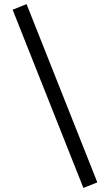

<svg xmlns="http://www.w3.org/2000/svg" viewBox="-20 -867 540 942"><path d="M110.4 -846.7 42 -819.3 389.2 55.2 457.5 27.8Z"/></svg>

Font: Duru Sans
Style: Regular
Weight: 400
Designer: Onur Yazıcıgil
Foundry: Onur Yazıcıgil
Version: Version 1.002